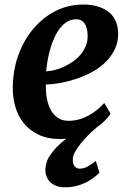

<svg xmlns="http://www.w3.org/2000/svg" viewBox="-20 -588 561 829"><path d="M194.3 85.9Q210.4 61 229 43Q247.6 24.9 266.1 10.7Q253.4 12.2 240.7 12.2Q185.1 12.2 145.8 -6.8Q106.4 -25.9 81.8 -57.1Q57.1 -88.4 45.9 -128.2Q34.7 -168 35.2 -210Q35.6 -284.2 59.1 -349.4Q82.5 -414.6 123.5 -463.4Q164.6 -512.2 219.7 -540.3Q274.9 -568.4 339.4 -568.4Q377.9 -568.4 406.2 -558.8Q434.6 -549.3 453.1 -533Q471.7 -516.6 480.7 -494.1Q489.7 -471.7 490.2 -445.8Q490.7 -406.7 475.6 -375.2Q460.4 -343.8 435.1 -319.1Q409.7 -294.4 376.5 -276.6Q343.3 -258.8 308.6 -247.3Q273.9 -235.8 239.7 -229.7Q205.6 -223.6 178.2 -223.1Q177.2 -191.4 182.4 -163.1Q187.5 -134.8 199.2 -113.3Q210.9 -91.8 230 -79.1Q249 -66.4 275.4 -66.4Q299.8 -66.4 321.5 -72.5Q343.3 -78.6 362.5 -89.1Q381.8 -99.6 398.7 -113.5Q415.5 -127.4 430.2 -143.1L457.5 -97.2Q452.1 -88.9 443.8 -79.1Q435.5 -69.3 424.3 -59.6H424.8Q423.8 -58.6 423.3 -58.6Q412.1 -47.9 398.9 -39.1Q379.4 -22.9 360.8 -4.2Q342.3 14.6 327.6 33Q313 51.3 303.7 68.6Q294.4 85.9 294.4 99.1Q293.9 110.4 296.4 118.2Q298.8 126 303 130.9Q307.1 135.7 312.7 137.9Q318.4 140.1 324.2 140.1Q341.3 140.1 357.4 131.6Q373.5 123 394 106.9L409.2 158.2Q396.5 170.4 381.1 181.6Q365.7 192.9 347.2 201.7Q328.6 210.4 307.1 215.6Q285.6 220.7 261.2 220.7Q239.3 220.7 223.1 214.6Q207 208.5 196.5 198Q186 187.5 180.9 173.6Q175.8 159.7 175.8 144Q176.3 130.9 180.9 114.5Q185.5 98.1 194.3 85.9ZM179.2 -279.8Q195.8 -280.8 215.8 -285.6Q235.8 -290.5 255.9 -299.8Q275.9 -309.1 294.7 -322Q313.5 -335 327.6 -352.1Q341.8 -369.1 350.3 -389.6Q358.9 -410.2 358.4 -434.6Q357.4 -470.7 344.7 -487.8Q332 -504.9 309.1 -504.9Q287.6 -504.9 270 -494.1Q252.4 -483.4 238.8 -465.8Q225.1 -448.2 214.6 -425Q204.1 -401.9 197 -376.7Q189.9 -351.6 185.5 -326.4Q181.2 -301.3 179.2 -279.8Z"/></svg>

Font: Merriweather Bold
Style: Italic
Weight: 700
Italic angle: -7°
Designer: Eben Sorkin ( eben@eyebytes.com )
Foundry: Eben Sorkin ( eben@eyebytes.com )
Version: Version 1.5; ttfautohint (v0.97) -l 13 -r 13 -G 200 -x 24 -f